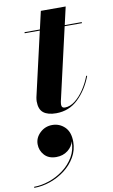

<svg xmlns="http://www.w3.org/2000/svg" viewBox="-152 -612 622 1057"><g transform="rotate(-10 159.0 -83.5)"><path d="M10.5 160.2Q10.5 124 39.2 96.8Q67.9 69.6 107.7 69.6Q148.2 69.6 177.1 97.5Q206.1 125.5 206.1 180.2Q206.1 226.6 183.5 265.6Q160.9 304.7 123.5 333.3Q86.2 361.8 41 377.6Q-4.2 393.3 -49.1 393.3V387.5Q-8.3 387.5 35.2 372.7Q78.6 357.9 115.7 330.2Q152.8 302.5 175.7 263.4Q198.5 224.4 198 176Q191.7 205.6 164.8 226.4Q137.9 247.3 100.1 247.3Q57.4 247.3 33.9 221.1Q10.5 194.8 10.5 160.2ZM344.5 -163.1Q315.9 -88.1 264.8 -39.2Q213.6 9.8 141.6 9.8Q95.2 9.8 70.8 -9.2Q46.4 -28.1 46.4 -73Q46.4 -76.7 47.1 -83.6Q47.9 -90.6 48.8 -95L131.1 -454.1H46.6V-460H132.6L155.5 -560.1H294.4L271.5 -460H366.5V-454.1H270L177.5 -50Q176.8 -45.7 176.1 -40.6Q175.5 -35.6 175.5 -32Q175.5 -12.9 193.6 -12.9Q223.1 -12.9 251.1 -34.8Q279.1 -56.6 302.1 -91.4Q325.2 -126.2 339.6 -165Z"/></g></svg>

Font: Bodoni* 36
Style: Bold Italic
Weight: 700
Italic angle: -13°
Version: Version 2.000; ttfautohint (v1.8.1)